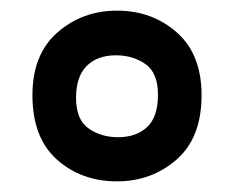

<svg xmlns="http://www.w3.org/2000/svg" viewBox="-20 -813 440 361"><path d="M202 -555Q236 -555 256.5 -574Q277 -593 277 -635Q277 -676 253.5 -692.5Q230 -709 198 -709Q163 -709 143 -689Q123 -669 123 -629Q123 -588 146.5 -571.5Q170 -555 202 -555ZM200 -472Q133 -472 87 -513Q41 -554 41 -634Q41 -711 88 -752Q135 -793 200 -793Q266 -793 312.5 -752Q359 -711 359 -634Q359 -554 312 -513Q265 -472 200 -472Z"/></svg>

Font: Tanohe Sans SemiBold
Style: Regular
Weight: 600
Designer: Village Type and Design LLC & Cristiano Sobral
Foundry: Cooper Hewitt Smithsonian Design Museum
Version: Version 1.00;September 29, 2021;FontCreator 13.0.0.2655 64-b